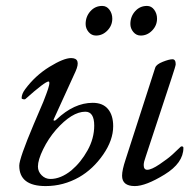

<svg xmlns="http://www.w3.org/2000/svg" viewBox="-20 -614 657 648"><path d="M325 -594Q340 -594 349.5 -581Q359 -568 359 -551Q359 -528 342.5 -511Q326 -494 304 -494Q289 -494 279 -506Q269 -518 269 -533Q269 -558 285 -576Q301 -594 325 -594ZM476 -594Q491 -594 500.5 -581Q510 -568 510 -551Q510 -528 493.5 -511Q477 -494 455 -494Q440 -494 430 -506Q420 -518 420 -533Q420 -558 436 -576Q452 -594 476 -594ZM504 -386Q508 -397 529.5 -405.5Q551 -414 562 -414Q573 -414 573 -397Q573 -392 559 -350L472 -86Q465 -67 465 -57Q465 -41 477 -41Q491 -41 518.5 -59.5Q546 -78 562 -92.5Q578 -107 589 -118Q591 -120 593 -120Q599 -120 599 -115Q599 -64 535.5 -25Q472 14 435 14Q392 14 392 -21Q392 -40 404 -76ZM134 14Q45 14 45 -55Q45 -79 94 -195L126 -270Q129 -278 131 -283Q133 -288 136.5 -297.5Q140 -307 142 -313Q144 -319 145.5 -325.5Q147 -332 146.5 -335.5Q146 -339 144 -339Q132 -339 66 -280Q64 -278 58.5 -279Q53 -280 53 -283Q53 -297 65 -313Q99 -359 147 -388.5Q195 -418 220 -418Q255 -418 235 -373L162 -213Q159 -207 163 -207Q166 -206 171 -211Q230 -267 293 -267Q327 -267 344.5 -246Q362 -225 362 -188Q362 -141 328 -92Q294 -43 247 -16Q194 14 134 14ZM169 -176Q143 -146 125.5 -110Q108 -74 108 -52Q108 -35 120.5 -22.5Q133 -10 150 -10Q185 -10 221 -39Q253 -66 275.5 -106.5Q298 -147 298 -190Q298 -237 268 -237Q223 -237 169 -176Z"/></svg>

Font: EB Garamond 12
Style: Italic
Weight: 400
Italic angle: -17°
Version: Version 0.016; ttfautohint (v1.8.4)